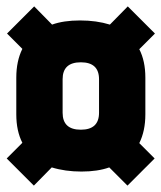

<svg xmlns="http://www.w3.org/2000/svg" viewBox="-20 -647 505 601"><path d="M435 -404V-289Q435 -237 416 -199L464 -151L379 -66L322 -123Q286 -110 235 -110Q184 -110 142 -123L86 -66L1 -151L50 -200Q31 -237 31 -289V-404Q31 -456 50 -494L2 -542L87 -627L143 -570Q179 -583 230.5 -583Q282 -583 324 -570L380 -627L465 -542L416 -493Q435 -456 435 -404ZM176 -399V-294Q176 -241 233 -241Q290 -241 290 -294V-399Q290 -452 233 -452Q176 -452 176 -399Z"/></svg>

Font: Khand
Style: Bold
Weight: 700
Designer: Devanagari: Sanchit Sawaria, Jyotish Sonowal; Latin: Satya Rajpurohit
Foundry: Indian Type Foundry
Version: Version 1.101;PS 1.0;hotconv 1.0.78;makeotf.lib2.5.61930; tt